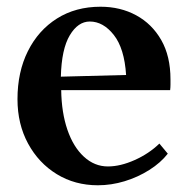

<svg xmlns="http://www.w3.org/2000/svg" viewBox="-20 -536 563 571"><path d="M271 15Q203 15 149 -18Q95 -51 63.5 -109Q32 -167 32 -241Q32 -322 63 -384Q94 -446 149.5 -481Q205 -516 279 -516Q338 -516 385 -490.5Q432 -465 459.5 -417Q487 -369 487 -300Q487 -293 487 -284.5Q487 -276 486 -268H162Q163 -201 180.5 -150Q198 -99 229.5 -70Q261 -41 301 -41Q338 -41 380.5 -60Q423 -79 454 -109L479 -79Q458 -52 424 -30.5Q390 -9 350.5 3Q311 15 271 15ZM247 -472Q212 -472 187.5 -431Q163 -390 161 -308L355 -313Q350 -392 318.5 -432Q287 -472 247 -472Z"/></svg>

Font: Wittgenstein Semibold
Style: Regular
Weight: 600
Designer: Jörg Drees
Foundry: Jörg Drees
Version: Version 1.303; ttfautohint (v1.8.4.7-5d5b)